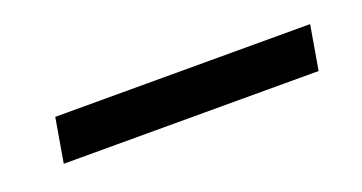

<svg xmlns="http://www.w3.org/2000/svg" viewBox="-23 -428 539 286"><g transform="rotate(-20 247.0 -285.0)"><path d="M60 -320H464L452 -250H48Z"/></g></svg>

Font: Niramit
Style: Italic
Weight: 400
Italic angle: -10°
Version: Version 1.000; ttfautohint (v1.6)